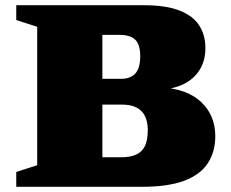

<svg xmlns="http://www.w3.org/2000/svg" viewBox="-20 -718 886 738"><path d="M256 -584 258.5 -698H531Q618.5 -698 670.8 -677.2Q723 -656.5 746.2 -619.5Q769.5 -582.5 769.5 -533.5Q769.5 -464.5 725.2 -422Q681 -379.5 598.5 -373L599 -382Q698.5 -377 753 -326Q807.5 -275 807.5 -194Q807.5 -135 779 -91Q750.5 -47 688.8 -23.5Q627 0 525.5 0H258.5L255.5 -113.5H444.5Q480 -113.5 502.8 -123.5Q525.5 -133.5 536.8 -156.2Q548 -179 548 -218Q548 -248.5 538 -270.2Q528 -292 506 -304Q484 -316 448 -316H255.5L256 -415H445.5Q481.5 -415 500.2 -435.5Q519 -456 519 -502.5Q519 -529.5 511.5 -547.8Q504 -566 486.2 -575Q468.5 -584 438.5 -584ZM42.5 0V-57L123 -83V-615L42.5 -641V-698H373.5V0Z"/></svg>

Font: Newsreader 9pt ExtraBold
Style: Regular
Weight: 800
Designer: Hugues Gentile
Foundry: Production Type
Version: Version 1.003